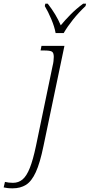

<svg xmlns="http://www.w3.org/2000/svg" viewBox="-157 -786 489 1046"><path d="M-88 240Q-104 240 -116.5 238.5Q-129 237 -137 235L-130 205Q-110 210 -86 210Q-56 210 -34 191.5Q-12 173 5.5 129Q23 85 39 9L130 -429Q133 -440 134.5 -453.5Q136 -467 136 -476Q136 -499 125.5 -505Q115 -511 83 -511H64L69 -536H194L80 9Q61 102 38 152Q15 202 -15.5 221Q-46 240 -88 240ZM146 -606Q140 -640 122.5 -681.5Q105 -723 87 -753L90 -766H103Q148 -709 174 -648Q197 -676 227 -706.5Q257 -737 296 -766H312L309 -753Q271 -717 241 -679.5Q211 -642 190 -606Z"/></svg>

Font: Noto Serif SemiCondensed ExtraLight
Style: Italic
Weight: 200
Width: 4
Italic angle: -12°
Designer: Monotype Design Team
Foundry: Monotype Imaging Inc.
Version: Version 2.013